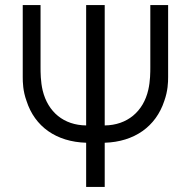

<svg xmlns="http://www.w3.org/2000/svg" viewBox="-20 -740 756 760"><path d="M394.5 0V-175C511 -178.5 597 -238.5 630.5 -341C644.5 -380.5 645.5 -413.5 645.5 -435V-720H575V-474C575 -455 575 -419 567 -384.5C547.5 -298.5 483.5 -244.5 394.5 -243.5V-720H321V-243.5C233 -244.5 170 -296 149 -381.5C140.5 -417.5 140.5 -454 140.5 -474V-720H70V-435C70 -415.5 70.5 -380 85 -340.5C117.5 -239 202.5 -178.5 321 -175V0Z"/></svg>

Font: Manrope
Style: Regular
Weight: 400
Designer: Mikhail Sharanda
Foundry: Mikhail Sharanda
Version: Version 4.505